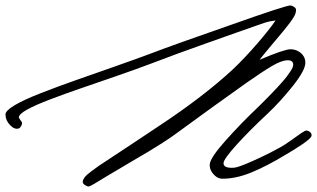

<svg xmlns="http://www.w3.org/2000/svg" viewBox="-198 -636 1146 694"><path d="M928.2 -146Q927.7 -141.1 919.4 -133.3Q911.1 -125.5 894 -114Q877 -102.5 866.7 -96.2Q856.4 -89.8 835 -77.1Q765.1 -34.7 708.3 -11.7Q651.4 11.2 602.1 9.8Q586.4 8.8 572.5 -7.6Q558.6 -23.9 560.1 -42Q562 -65.9 617.2 -127.7Q672.4 -189.5 731.9 -246.1Q734.9 -249 746.6 -260.5Q758.3 -272 764.6 -278.6Q771 -285.2 783.2 -297.6Q795.4 -310.1 803.2 -318.6Q811 -327.1 821.5 -338.9Q832 -350.6 838.4 -359.1Q844.7 -367.7 850.8 -376.7Q856.9 -385.7 859.6 -392.3Q862.3 -398.9 861.8 -403.8Q860.4 -419.4 839.8 -418Q819.3 -417.5 785.2 -397.5Q751 -377.4 691.9 -335.9Q574.7 -252.9 434.1 -149.9Q417.5 -137.7 389.4 -119.6Q361.3 -101.6 337.9 -87.6Q314.5 -73.7 275.6 -51Q236.8 -28.3 220.2 -18.1Q206.5 -10.3 190.4 -0.5Q174.3 9.3 163.8 15.6Q153.3 22 143.6 27.8Q133.8 33.7 128.2 36.1Q122.6 38.6 120.1 38.1Q111.8 35.6 106.2 30.8Q100.6 25.9 101.1 20Q102.1 12.7 108.2 4.6Q114.3 -3.4 132.1 -16.8Q149.9 -30.3 160.4 -37.4Q170.9 -44.4 202.1 -64.9Q215.3 -73.7 222.2 -78.1Q248 -94.7 304 -132.3Q359.9 -169.9 381.8 -184.1Q536.6 -286.6 642.1 -383.8Q685.5 -424.8 731.9 -478.5Q778.3 -532.2 797.9 -562Q776.4 -559.6 759.8 -554.2Q758.8 -553.7 729.7 -543.7Q700.7 -533.7 655.3 -517.6Q609.9 -501.5 557.4 -482.9Q504.9 -464.4 446 -442.9Q387.2 -421.4 341.8 -403.8Q295.4 -386.2 222.9 -361.1Q150.4 -335.9 94.7 -316.9Q39.1 -297.9 -15.1 -277.3Q-69.3 -256.8 -99.4 -240.2Q-129.4 -223.6 -129.9 -211.9Q-129.9 -209.5 -124.3 -202.1Q-118.7 -194.8 -118.2 -191.9Q-117.7 -187 -121.6 -180.2Q-125.5 -173.3 -129.9 -171.9Q-145 -166.5 -161.6 -183.8Q-178.2 -201.2 -178.2 -222.2Q-178.2 -235.8 -145.5 -255.4Q-112.8 -274.9 -52.2 -298.6Q8.3 -322.3 68.6 -343.5Q128.9 -364.7 211.2 -393.6Q293.5 -422.4 342.8 -440.9Q430.7 -474.6 636.2 -545.9Q836.9 -617.2 852.1 -616.2Q859.4 -615.2 865.7 -610.6Q872.1 -606 872.1 -600.1Q872.1 -593.8 869.6 -586.4Q867.2 -579.1 861.3 -570.3Q855.5 -561.5 851.3 -555.7Q847.2 -549.8 838.4 -539.1Q829.6 -528.3 826.2 -523.9Q812.5 -507.3 782.7 -471.9Q752.9 -436.5 740.2 -419.9Q830.1 -458 852.1 -458Q873 -458 889.2 -444.6Q905.3 -431.2 905.8 -410.2Q906.2 -382.8 860.6 -325.4Q814.9 -268.1 768.1 -224.1Q704.6 -165 657.2 -112.8Q609.9 -60.5 609.9 -45.9Q609.9 -27.3 647.9 -29.8Q662.1 -30.3 715.3 -54Q768.6 -77.6 815.9 -104Q831.1 -112.3 853.3 -128.2Q875.5 -144 890.1 -154.3Q904.8 -164.6 910.2 -164.1Q918 -163.1 923.3 -158Q928.7 -152.8 928.2 -146Z"/></svg>

Font: Gogol
Style: Regular
Weight: 400
Italic angle: -48°
Designer: Gennady Fridman
Foundry: ParaType Ltd
Version: Version 1.001